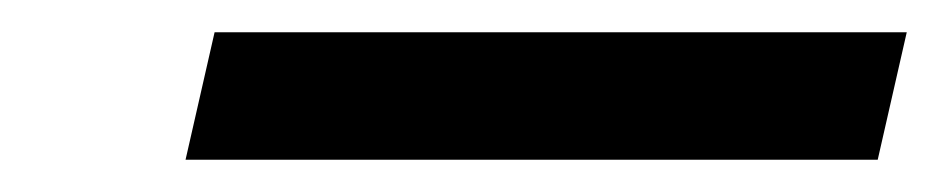

<svg xmlns="http://www.w3.org/2000/svg" viewBox="-20 -859 582 119"><path d="M113 -839H542L524 -760H95Z"/></svg>

Font: Noto Sans UI NarrowMedium
Style: Italic
Weight: 500
Width: 4
Italic angle: -12°
Designer: Monotype Design Team
Foundry: Monotype Imaging Inc.
Version: Version 1.001